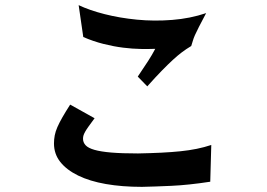

<svg xmlns="http://www.w3.org/2000/svg" viewBox="-20 -703 1040 747"><path d="M304 -559 286 -683Q328 -663 387 -648Q446 -633 513 -626.5Q580 -620 650 -625.5Q720 -631 782 -652Q764 -618 754 -598.5Q744 -579 738.5 -566.5Q733 -554 730.5 -545Q728 -536 724 -524Q704 -512 687.5 -499.5Q671 -487 652.5 -470Q634 -453 610 -428.5Q586 -404 553 -367L516 -405Q541 -442 556.5 -466Q572 -490 584 -513Q560 -512 528 -512.5Q496 -513 459.5 -517.5Q423 -522 383 -532Q343 -542 304 -559ZM253 -296 348 -243Q334 -224 325 -211.5Q316 -199 311 -190Q306 -181 304.5 -175Q303 -169 303 -163Q303 -149 313 -138Q323 -127 347.5 -120Q372 -113 413 -109.5Q454 -106 517 -106Q567 -107 607.5 -109Q648 -111 682 -114.5Q716 -118 745.5 -124Q775 -130 802 -139L798 4Q713 17 647 20Q581 23 532 24Q455 24 392 13Q329 2 284 -20Q239 -42 214.5 -73Q190 -104 190 -145Q190 -161 193 -176.5Q196 -192 203.5 -209Q211 -226 223 -247Q235 -268 253 -296Z"/></svg>

Font: D2Coding
Style: Bold
Weight: 700
Monospace: yes
Designer: Yong-Rak Park; Jeong-Hwan Yoon; Sang-Min Lee;
Foundry: NHN Corporation
Version: Version 1.3.2; Build 20180524